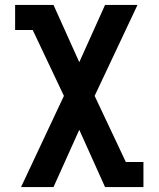

<svg xmlns="http://www.w3.org/2000/svg" viewBox="-20 -540 640 775"><path d="M65 215 238 -153 112 -419H41V-520H196L300 -289L404 -520H535L362 -153L488 114H559V215H404L300 -16L196 215Z"/></svg>

Font: Iosevka Etoile
Style: Bold
Weight: 700
Designer: Belleve Invis
Foundry: Belleve Invis
Version: Version 28.1.0; ttfautohint (v1.8.4)